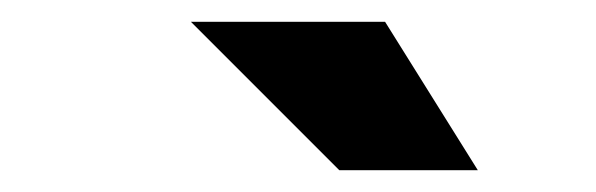

<svg xmlns="http://www.w3.org/2000/svg" viewBox="-20 -767 546 176"><path d="M333 -747 418 -611H291L155 -747Z"/></svg>

Font: Rosa Sans Black
Style: Italic
Weight: 900
Italic angle: -12°
Designer: Pentagram / MCKL
Foundry: Pentagram / MCKL
Version: Version 1.005;September 16, 2019;FontCreator 11.5.0.2425 64-